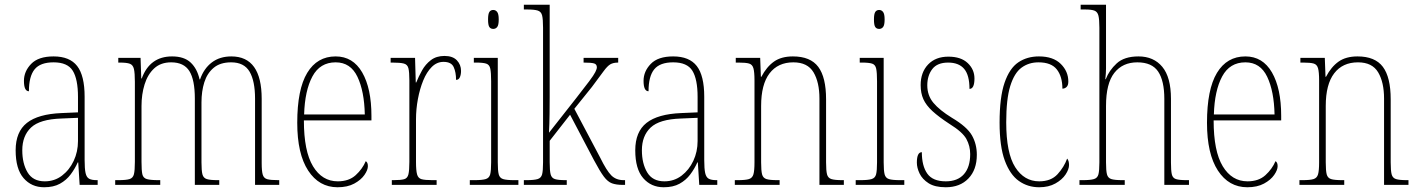

<svg xmlns="http://www.w3.org/2000/svg" viewBox="-20 -780 5987 810"><path d="M166 10Q113 10 79.5 -28.5Q46 -67 46 -146Q46 -224 93.5 -261.5Q141 -299 240 -303L309 -306V-371Q309 -446 287 -481.5Q265 -517 206 -517Q150 -517 126 -487.5Q102 -458 102 -395Q81 -395 81 -439Q81 -479 111.5 -510.5Q142 -542 206 -542Q274 -542 305.5 -501.5Q337 -461 337 -372V-105Q337 -68 341 -50Q345 -32 356 -26Q367 -20 388 -20H392V0H316L310 -95H308Q296 -68 278 -44Q260 -20 233 -5Q206 10 166 10ZM169 -15Q210 -15 241.5 -39Q273 -63 291 -101.5Q309 -140 309 -185V-283L239 -280Q148 -277 111 -242Q74 -207 74 -146Q74 -90 96.5 -52.5Q119 -15 169 -15Z M466 0V-20H479Q512 -20 526.5 -24.5Q541 -29 545 -45Q549 -61 549 -97V-435Q549 -472 545 -489Q541 -506 528 -511Q515 -516 485 -516H479V-536H573L576 -449H578Q612 -542 706 -542Q757 -542 784.5 -516Q812 -490 822 -445H824Q840 -491 873.5 -516.5Q907 -542 956 -542Q1084 -542 1084 -363V-92Q1084 -58 1088.5 -43Q1093 -28 1107.5 -24Q1122 -20 1154 -20H1158V0H1056V-364Q1056 -438 1033 -477.5Q1010 -517 955 -517Q909 -517 881.5 -494Q854 -471 842 -433Q830 -395 830 -348V-95Q830 -60 834 -44.5Q838 -29 852.5 -24.5Q867 -20 898 -20H905V0H802V-364Q802 -443 779 -480Q756 -517 702 -517Q658 -517 630.5 -491.5Q603 -466 590 -424Q577 -382 577 -333V-97Q577 -61 580.5 -45Q584 -29 599.5 -24.5Q615 -20 649 -20H656V0Z M1404 10Q1326 10 1280 -60.5Q1234 -131 1234 -262Q1234 -403 1276 -472.5Q1318 -542 1396 -542Q1469 -542 1508 -474.5Q1547 -407 1547 -291V-272H1262Q1262 -142 1300.5 -78.5Q1339 -15 1405 -15Q1452 -15 1480.5 -41Q1509 -67 1523 -100Q1532 -95 1532 -79Q1532 -63 1517.5 -42Q1503 -21 1474.5 -5.5Q1446 10 1404 10ZM1519 -297Q1517 -395 1488 -456Q1459 -517 1396 -517Q1330 -517 1298 -457.5Q1266 -398 1263 -297Z M1633 0V-20H1640Q1671 -20 1685 -24Q1699 -28 1703 -44.5Q1707 -61 1707 -97V-441Q1707 -476 1703 -492Q1699 -508 1683.5 -512Q1668 -516 1635 -516H1628V-536H1731L1734 -432H1736Q1746 -457 1760.5 -483Q1775 -509 1798 -526.5Q1821 -544 1855 -544Q1890 -544 1907.5 -525.5Q1925 -507 1925 -481Q1925 -465 1920 -454Q1915 -443 1904 -443Q1904 -475 1894 -497Q1884 -519 1851 -519Q1823 -519 1801.5 -497.5Q1780 -476 1765.5 -440.5Q1751 -405 1743 -362Q1735 -319 1735 -277V-97Q1735 -61 1739.5 -44.5Q1744 -28 1758.5 -24Q1773 -20 1804 -20H1822V0Z M2061 -658Q2050 -658 2044.5 -666Q2039 -674 2039 -698Q2039 -721 2044.5 -729.5Q2050 -738 2061 -738Q2071 -738 2077.5 -729.5Q2084 -721 2084 -698Q2084 -674 2077.5 -666Q2071 -658 2061 -658ZM1962 0V-20H1982Q2014 -20 2029 -24.5Q2044 -29 2048 -44.5Q2052 -60 2052 -95V-437Q2052 -473 2048.5 -490Q2045 -507 2031.5 -511.5Q2018 -516 1988 -516H1979V-536H2080V-95Q2080 -60 2084 -44.5Q2088 -29 2102.5 -24.5Q2117 -20 2149 -20H2167V0Z M2190 0V-20H2201Q2233 -20 2248 -24.5Q2263 -29 2267 -44.5Q2271 -60 2271 -95V-663Q2271 -699 2267 -715Q2263 -731 2248.5 -735.5Q2234 -740 2204 -740H2190V-760H2299V-373Q2299 -342 2298.5 -299Q2298 -256 2296 -220L2410 -365Q2446 -411 2465.5 -437Q2485 -463 2491.5 -476Q2498 -489 2498 -496Q2498 -509 2486 -512.5Q2474 -516 2442 -516V-536H2588V-516Q2567 -516 2554.5 -508.5Q2542 -501 2526 -479Q2510 -457 2477 -413L2403 -321L2512 -115Q2539 -60 2559 -40Q2579 -20 2611 -20H2617V0H2608Q2580 0 2562 -6.5Q2544 -13 2527.5 -35Q2511 -57 2486 -104L2385 -296L2299 -186V-95Q2299 -60 2303 -44.5Q2307 -29 2321 -24.5Q2335 -20 2366 -20H2371V0Z M2780 10Q2727 10 2693.5 -28.5Q2660 -67 2660 -146Q2660 -224 2707.5 -261.5Q2755 -299 2854 -303L2923 -306V-371Q2923 -446 2901 -481.5Q2879 -517 2820 -517Q2764 -517 2740 -487.5Q2716 -458 2716 -395Q2695 -395 2695 -439Q2695 -479 2725.5 -510.5Q2756 -542 2820 -542Q2888 -542 2919.5 -501.5Q2951 -461 2951 -372V-105Q2951 -68 2955 -50Q2959 -32 2970 -26Q2981 -20 3002 -20H3006V0H2930L2924 -95H2922Q2910 -68 2892 -44Q2874 -20 2847 -5Q2820 10 2780 10ZM2783 -15Q2824 -15 2855.5 -39Q2887 -63 2905 -101.5Q2923 -140 2923 -185V-283L2853 -280Q2762 -277 2725 -242Q2688 -207 2688 -146Q2688 -90 2710.5 -52.5Q2733 -15 2783 -15Z M3080 0V-20H3093Q3125 -20 3139.5 -24.5Q3154 -29 3158.5 -44.5Q3163 -60 3163 -95V-441Q3163 -476 3158.5 -492Q3154 -508 3140 -512Q3126 -516 3096 -516H3084V-536H3187L3190 -456H3192Q3214 -498 3245 -520Q3276 -542 3325 -542Q3399 -542 3432 -498Q3465 -454 3465 -361V-95Q3465 -60 3469 -44.5Q3473 -29 3487.5 -24.5Q3502 -20 3533 -20H3540V0H3437V-364Q3437 -433 3412 -475Q3387 -517 3327 -517Q3262 -517 3226.5 -470.5Q3191 -424 3191 -333V-95Q3191 -60 3195 -44.5Q3199 -29 3213.5 -24.5Q3228 -20 3260 -20H3269V0Z M3689 -658Q3678 -658 3672.5 -666Q3667 -674 3667 -698Q3667 -721 3672.5 -729.5Q3678 -738 3689 -738Q3699 -738 3705.5 -729.5Q3712 -721 3712 -698Q3712 -674 3705.5 -666Q3699 -658 3689 -658ZM3590 0V-20H3610Q3642 -20 3657 -24.5Q3672 -29 3676 -44.5Q3680 -60 3680 -95V-437Q3680 -473 3676.5 -490Q3673 -507 3659.5 -511.5Q3646 -516 3616 -516H3607V-536H3708V-95Q3708 -60 3712 -44.5Q3716 -29 3730.5 -24.5Q3745 -20 3777 -20H3795V0Z M3970 10Q3924 10 3897.5 -7Q3871 -24 3859.5 -48Q3848 -72 3848 -94Q3848 -138 3869 -138Q3869 -80 3892 -47.5Q3915 -15 3970 -15Q4020 -15 4046.5 -45Q4073 -75 4073 -130Q4073 -164 4057 -193.5Q4041 -223 3986 -257Q3940 -287 3913.5 -311.5Q3887 -336 3875.5 -361.5Q3864 -387 3864 -421Q3864 -475 3895.5 -508Q3927 -541 3981 -541Q4034 -541 4062.5 -514Q4091 -487 4091 -449Q4091 -405 4070 -405Q4070 -463 4047.5 -489.5Q4025 -516 3980 -516Q3934 -516 3913 -488.5Q3892 -461 3892 -420Q3892 -377 3918 -346Q3944 -315 3996 -283Q4060 -245 4080.5 -208.5Q4101 -172 4101 -127Q4101 -64 4065.5 -27Q4030 10 3970 10Z M4364 10Q4316 10 4278.5 -16.5Q4241 -43 4219 -102.5Q4197 -162 4197 -263Q4197 -370 4218 -431Q4239 -492 4276 -517Q4313 -542 4363 -542Q4423 -542 4455 -510.5Q4487 -479 4487 -436Q4487 -420 4479.5 -413Q4472 -406 4462 -406Q4462 -457 4438.5 -487Q4415 -517 4361 -517Q4320 -517 4289.5 -494.5Q4259 -472 4242 -417Q4225 -362 4225 -264Q4225 -134 4263 -74.5Q4301 -15 4364 -15Q4414 -15 4441.5 -45Q4469 -75 4482 -111Q4490 -102 4490 -84Q4490 -66 4475.5 -44Q4461 -22 4432.5 -6Q4404 10 4364 10Z M4534 0V-20H4548Q4580 -20 4595 -24.5Q4610 -29 4614 -44.5Q4618 -60 4618 -95V-663Q4618 -698 4614 -714Q4610 -730 4597.5 -735Q4585 -740 4558 -740H4539V-760H4646V-491Q4646 -471 4643 -446H4645Q4659 -483 4691 -512.5Q4723 -542 4783 -542Q4847 -542 4883.5 -498Q4920 -454 4920 -363V-94Q4920 -61 4923.5 -45Q4927 -29 4941 -24.5Q4955 -20 4986 -20H4996V0H4892V-363Q4892 -439 4866 -478Q4840 -517 4778 -517Q4716 -517 4681 -472.5Q4646 -428 4646 -333V-95Q4646 -60 4650 -44.5Q4654 -29 4668.5 -24.5Q4683 -20 4715 -20H4725V0Z M5242 10Q5164 10 5118 -60.5Q5072 -131 5072 -262Q5072 -403 5114 -472.5Q5156 -542 5234 -542Q5307 -542 5346 -474.5Q5385 -407 5385 -291V-272H5100Q5100 -142 5138.5 -78.5Q5177 -15 5243 -15Q5290 -15 5318.5 -41Q5347 -67 5361 -100Q5370 -95 5370 -79Q5370 -63 5355.5 -42Q5341 -21 5312.5 -5.5Q5284 10 5242 10ZM5357 -297Q5355 -395 5326 -456Q5297 -517 5234 -517Q5168 -517 5136 -457.5Q5104 -398 5101 -297Z M5462 0V-20H5475Q5507 -20 5521.5 -24.5Q5536 -29 5540.5 -44.5Q5545 -60 5545 -95V-441Q5545 -476 5540.5 -492Q5536 -508 5522 -512Q5508 -516 5478 -516H5466V-536H5569L5572 -456H5574Q5596 -498 5627 -520Q5658 -542 5707 -542Q5781 -542 5814 -498Q5847 -454 5847 -361V-95Q5847 -60 5851 -44.5Q5855 -29 5869.5 -24.5Q5884 -20 5915 -20H5922V0H5819V-364Q5819 -433 5794 -475Q5769 -517 5709 -517Q5644 -517 5608.5 -470.5Q5573 -424 5573 -333V-95Q5573 -60 5577 -44.5Q5581 -29 5595.5 -24.5Q5610 -20 5642 -20H5651V0Z"/></svg>

Font: Noto Serif Condensed Thin
Style: Regular
Weight: 100
Width: 3
Designer: Monotype Design Team
Foundry: Monotype Imaging Inc.
Version: Version 2.013; ttfautohint (v1.8.4.7-5d5b)